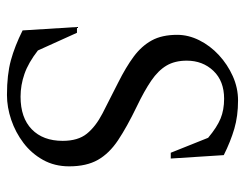

<svg xmlns="http://www.w3.org/2000/svg" viewBox="-98 -612 720 565"><g transform="rotate(90 262.5 -330.0)"><path d="M260 10Q200 10 158 -1.5Q116 -13 70 -36L60 -196H77L129 -81Q165 -53 198 -41.5Q231 -30 265 -30Q327 -30 361 -63Q395 -96 395 -154Q395 -199 374 -225Q353 -251 314.5 -271Q276 -291 224 -317Q178 -340 147 -363Q116 -386 99.5 -416Q83 -446 83 -491Q83 -524 99 -556Q115 -588 142.5 -613.5Q170 -639 204.5 -654.5Q239 -670 276 -670Q322 -670 359.5 -659Q397 -648 437 -628L447 -472H430L386 -582Q355 -608 329.5 -618.5Q304 -629 271 -629Q219 -629 189 -597.5Q159 -566 159 -519Q159 -484 173.5 -459.5Q188 -435 218 -414.5Q248 -394 294 -372Q354 -343 393 -317Q432 -291 451 -257.5Q470 -224 470 -173Q470 -130 451 -96Q432 -62 401 -38.5Q370 -15 333 -2.5Q296 10 260 10Z"/></g></svg>

Font: Spectral Light
Style: Regular
Weight: 300
Designer: Jean-Baptiste Levee
Foundry: Production Type
Version: Version 2.001